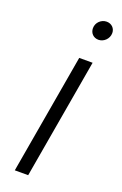

<svg xmlns="http://www.w3.org/2000/svg" viewBox="-138 -740 498 782"><g transform="rotate(20 111.0 -348.5)"><path d="M37 0H95L185 -520H127ZM175 -616C197 -616 219 -635 219 -661C219 -681 204 -697 182 -697C159 -697 138 -678 138 -653C138 -632 153 -616 175 -616Z"/></g></svg>

Font: Fixel Text 20240404 Light
Style: Italic
Weight: 300
Width: 4
Italic angle: -10°
Designer: AlfaBravo + MacPaw
Foundry: Kyrylo Tkachov, Marchela Mozhyna, Serhii Makarenko, Maria Weinstein, Zakhar Kryvoshyya
Version: Version 1.211;Glyphs 3.2 (3225)